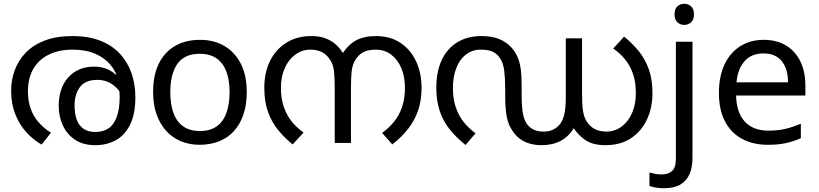

<svg xmlns="http://www.w3.org/2000/svg" viewBox="-20 -757 4337 1017"><path d="M364 -566Q447 -566 509.5 -542Q572 -518 613.5 -474Q655 -430 676 -371Q697 -312 697 -242Q697 -153 669 -96.5Q641 -40 593 -14Q545 12 485 12Q420 12 377 -17Q334 -46 312.5 -93.5Q291 -141 291 -196Q291 -291 342 -347.5Q393 -404 479 -404Q535 -404 576.5 -375Q618 -346 642 -301Q666 -256 668 -206L643 -209Q636 -240 616.5 -268.5Q597 -297 566.5 -315.5Q536 -334 496 -334Q433 -334 404 -296.5Q375 -259 375 -198Q375 -156 386 -124.5Q397 -93 421.5 -75.5Q446 -58 485 -58Q526 -58 554.5 -77Q583 -96 598.5 -138Q614 -180 614 -248Q614 -250 612.5 -270Q611 -290 607 -310Q606 -315 606 -323Q606 -331 604 -335Q595 -378 565 -414Q535 -450 485 -472Q435 -494 364 -494Q292 -494 239 -468Q186 -442 157 -393Q128 -344 128 -273Q128 -221 143 -180Q158 -139 185.5 -108Q213 -77 250 -54L200 9Q157 -16 120.5 -55.5Q84 -95 61.5 -150.5Q39 -206 39 -277Q39 -333 58 -385Q77 -437 116.5 -478Q156 -519 217.5 -542.5Q279 -566 364 -566Z M1287 -269Q1287 -202 1269.5 -150.5Q1252 -99 1219.5 -63Q1187 -27 1140.5 -8.5Q1094 10 1037 10Q984 10 939 -8.5Q894 -27 861 -63Q828 -99 809.5 -150.5Q791 -202 791 -269Q791 -358 821 -419.5Q851 -481 907 -513.5Q963 -546 1040 -546Q1113 -546 1168.5 -513.5Q1224 -481 1255.5 -419.5Q1287 -358 1287 -269ZM882 -269Q882 -206 898.5 -159.5Q915 -113 950 -88Q985 -63 1039 -63Q1093 -63 1128 -88Q1163 -113 1179.5 -159.5Q1196 -206 1196 -269Q1196 -333 1179 -378Q1162 -423 1127.5 -447.5Q1093 -472 1038 -472Q956 -472 919 -418Q882 -364 882 -269Z M1629 -566Q1675 -566 1708 -552.5Q1741 -539 1764 -516.5Q1787 -494 1803 -465L1790 -466Q1821 -518 1864 -542Q1907 -566 1971 -566Q2048 -566 2102 -529.5Q2156 -493 2184.5 -431Q2213 -369 2213 -292Q2213 -226 2195 -173Q2177 -120 2142.5 -75.5Q2108 -31 2058 8L2004 -53Q2039 -78 2066.5 -111.5Q2094 -145 2109.5 -189.5Q2125 -234 2125 -292Q2125 -350 2106 -395.5Q2087 -441 2052 -467.5Q2017 -494 1970 -494Q1929 -494 1902.5 -479.5Q1876 -465 1860 -436Q1847 -414 1843 -382Q1839 -350 1839 -291V0H1753V-291Q1753 -348 1749 -381Q1745 -414 1731 -436Q1714 -465 1688 -479.5Q1662 -494 1625 -494Q1579 -494 1543.5 -467.5Q1508 -441 1488 -395.5Q1468 -350 1468 -292Q1468 -232 1484.5 -187Q1501 -142 1528 -110Q1555 -78 1588 -55L1530 8Q1487 -27 1453 -68.5Q1419 -110 1399.5 -164.5Q1380 -219 1380 -292Q1380 -373 1410.5 -434.5Q1441 -496 1497 -531Q1553 -566 1629 -566Z M2848 12Q2804 12 2768 -2.5Q2732 -17 2707 -47Q2694 -63 2682 -85Q2670 -107 2663 -146Q2656 -185 2656 -251V-285Q2656 -340 2651 -381.5Q2646 -423 2629 -448Q2616 -469 2593 -481.5Q2570 -494 2526 -494Q2482 -494 2448.5 -468.5Q2415 -443 2397 -397Q2379 -351 2379 -289Q2379 -233 2394.5 -188Q2410 -143 2437 -109.5Q2464 -76 2499 -51L2446 11Q2396 -29 2361 -73Q2326 -117 2308.5 -171Q2291 -225 2291 -292Q2291 -378 2320 -439.5Q2349 -501 2403 -533.5Q2457 -566 2530 -566Q2587 -566 2626 -549.5Q2665 -533 2691 -503Q2710 -481 2721.5 -454.5Q2733 -428 2738 -393Q2743 -358 2743 -308V-259Q2743 -189 2750.5 -152Q2758 -115 2776 -94Q2790 -78 2810 -69Q2830 -60 2860 -60Q2888 -60 2909 -70Q2930 -80 2944 -97Q2961 -118 2969 -151Q2977 -184 2977 -245V-554H3063V-262Q3063 -206 3067.5 -173.5Q3072 -141 3085 -118Q3102 -89 3128.5 -74.5Q3155 -60 3191 -60Q3237 -60 3272.5 -86.5Q3308 -113 3328 -159Q3348 -205 3348 -263Q3348 -324 3332 -368.5Q3316 -413 3288.5 -445.5Q3261 -478 3228 -500L3286 -563Q3329 -528 3363 -486.5Q3397 -445 3416.5 -390.5Q3436 -336 3436 -263Q3436 -187 3407 -124.5Q3378 -62 3322.5 -25Q3267 12 3187 12Q3122 12 3083 -13.5Q3044 -39 3016 -82L3021 -81Q2993 -34 2950 -11Q2907 12 2848 12Z M3497 240Q3472 240 3453 236.5Q3434 233 3420 228V157Q3435 161 3451 164Q3467 167 3486 167Q3518 167 3539 149.5Q3560 132 3560 83V-536H3648V80Q3648 130 3632 166Q3616 202 3583 221Q3550 240 3497 240ZM3553 -681Q3553 -710 3568 -723.5Q3583 -737 3605 -737Q3625 -737 3640.5 -723.5Q3656 -710 3656 -681Q3656 -653 3640.5 -639Q3625 -625 3605 -625Q3583 -625 3568 -639Q3553 -653 3553 -681Z M4025 -546Q4094 -546 4143.5 -516Q4193 -486 4219.5 -431.5Q4246 -377 4246 -304V-251H3879Q3881 -160 3925.5 -112.5Q3970 -65 4050 -65Q4101 -65 4140.5 -74.5Q4180 -84 4222 -102V-25Q4181 -7 4141 1.5Q4101 10 4046 10Q3970 10 3911.5 -21Q3853 -52 3820.5 -113.5Q3788 -175 3788 -264Q3788 -352 3817.5 -415Q3847 -478 3900.5 -512Q3954 -546 4025 -546ZM4024 -474Q3961 -474 3924.5 -433.5Q3888 -393 3881 -321H4154Q4154 -367 4140 -401Q4126 -435 4097.5 -454.5Q4069 -474 4024 -474Z"/></svg>

Font: mlyalm115
Style: Regular
Weight: 400
Designer: Jelle Bosma - Monotype Design Team
Foundry: Monotype Imaging Inc.
Version: Version 2.103